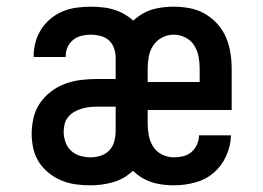

<svg xmlns="http://www.w3.org/2000/svg" viewBox="-20 -548 790 576"><path d="M251 8Q229 8 207 5Q185 2 164.5 -6.5Q144 -15 126.5 -29Q109 -43 97 -61.5Q85 -80 80 -102Q75 -124 75 -146Q75 -170 80.5 -194Q86 -218 99.5 -238Q113 -258 132.5 -273Q152 -288 175 -296.5Q198 -305 222 -308Q246 -311 270 -311H327V-375Q327 -389 322 -403.5Q317 -418 306 -427.5Q295 -437 280.5 -440.5Q266 -444 252 -444Q238 -444 224 -440.5Q210 -437 199 -428Q188 -419 182.5 -406Q177 -393 177 -379V-377H81V-381Q81 -402 87 -423Q93 -444 104.5 -461.5Q116 -479 132.5 -492.5Q149 -506 168.5 -514Q188 -522 209.5 -525Q231 -528 252 -528Q274 -528 295.5 -525Q317 -522 337 -513.5Q357 -505 374 -491Q391 -477 402.5 -458.5Q414 -440 418.5 -418.5Q423 -397 423 -375V-145Q422 -113 409.5 -82Q397 -51 372.5 -30Q348 -9 316 -0.5Q284 8 251 8ZM252 -76Q267 -76 282.5 -81Q298 -86 308.5 -97.5Q319 -109 323 -124.5Q327 -140 327 -156V-228H270Q258 -228 246.5 -226.5Q235 -225 223.5 -221.5Q212 -218 202 -212Q192 -206 184.5 -197Q177 -188 174 -176.5Q171 -165 171 -153Q171 -137 176.5 -121.5Q182 -106 193.5 -95.5Q205 -85 220.5 -80.5Q236 -76 252 -76ZM502 8Q478 8 454 3.5Q430 -1 409 -13Q388 -25 371.5 -43Q355 -61 345 -83Q335 -105 331 -129Q327 -153 327 -177V-343Q327 -367 331 -391Q335 -415 345 -437Q355 -459 371 -477Q387 -495 408 -507Q429 -519 453 -523.5Q477 -528 501 -528Q525 -528 549 -523.5Q573 -519 594 -507Q615 -495 631.5 -477Q648 -459 657.5 -437Q667 -415 671 -391Q675 -367 675 -343V-218H423V-177Q423 -159 426.5 -141Q430 -123 440 -107.5Q450 -92 467 -84Q484 -76 502 -76Q516 -76 530 -79.5Q544 -83 554.5 -92Q565 -101 571 -114.5Q577 -128 577 -142H673Q672 -110 658.5 -80Q645 -50 621 -29.5Q597 -9 565.5 -0.5Q534 8 502 8ZM579 -302V-343Q579 -361 575.5 -379Q572 -397 562.5 -412Q553 -427 536 -435.5Q519 -444 501 -444Q483 -444 466.5 -435.5Q450 -427 440 -412Q430 -397 426.5 -379Q423 -361 423 -343V-302Z"/></svg>

Font: Iosevka Aile Medium
Style: Regular
Weight: 500
Designer: Belleve Invis
Foundry: Belleve Invis
Version: Version 27.3.5; ttfautohint (v1.8.4)